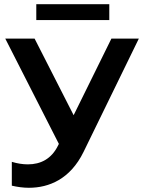

<svg xmlns="http://www.w3.org/2000/svg" viewBox="-20 -883 679 910"><path d="M36 -116V-3C62 3 89 7 117 7C212 7 313 -34 376 -163L638 -700H508L329 -337L144 -700H5L259 -201L255 -193C224 -130 173 -104 112 -104C88 -104 62 -108 36 -116ZM152 -788H498V-863H152Z"/></svg>

Font: Chess Sans SemiBold
Style: Regular
Weight: 600
Designer: Wolf Bōese
Foundry: Wolf Bōese
Version: Version 7.223;Glyphs 3.3 (3306)